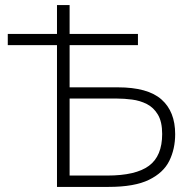

<svg xmlns="http://www.w3.org/2000/svg" viewBox="-20 -733 754 753"><path d="M203.5 0V-556H10.5V-600H203.5V-713H253V-600H521V-556H253V-390.5H442Q559.5 -390.5 613.2 -343Q667 -295.5 667 -207Q667 -149 644 -102.2Q621 -55.5 564.2 -27.8Q507.5 0 406 0ZM253 -44.5H400.5Q512.5 -44.5 564.2 -82.8Q616 -121 616 -207.5Q616 -255.5 599.2 -283.5Q582.5 -311.5 555.8 -325Q529 -338.5 498 -342.5Q467 -346.5 438.5 -346.5H253Z"/></svg>

Font: Commissioner ExtraLight
Style: Regular
Weight: 200
Designer: Kostas Bartsokas
Foundry: Kostas Bartsokas
Version: Version 1.000; ttfautohint (v1.8.3)